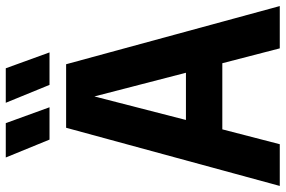

<svg xmlns="http://www.w3.org/2000/svg" viewBox="-182 -807 989 665"><g transform="rotate(-90 312.5 -474.5)"><path d="M477.5 0 426 -199H197L145.5 0H1L202.5 -740H422.5L624 0ZM229.5 -325H393L311 -642ZM161.5 -797.5 99.5 -949H218.5L273.5 -797.5ZM351 -797.5 289 -949H408.5L463.5 -797.5Z"/></g></svg>

Font: Encode Sans Condensed
Style: Bold
Weight: 700
Width: 3
Designer: Multiple Designers
Foundry: Impallari Type
Version: Version 2.000